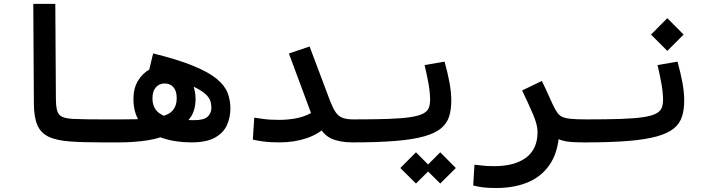

<svg xmlns="http://www.w3.org/2000/svg" viewBox="-20 -713 3556 966"><path d="M580.1 3.4Q534.7 3.4 492.4 3.4Q450.2 3.4 410.9 2.4Q371.6 1.5 335 -1Q264.6 -5.9 224.6 -25.1Q184.6 -44.4 167.7 -84.2Q150.9 -124 150.4 -191.4L147.5 -693.4H258.3L261.2 -218.8Q261.2 -177.2 267.8 -155.5Q274.4 -133.8 293.2 -125.2Q312 -116.7 349.1 -114.7Q381.8 -113.3 418.5 -112.8Q455.1 -112.3 496.8 -112.3Q538.6 -112.3 585.9 -112.3Q601.1 -112.3 607.9 -97.7Q614.7 -83 614.7 -57.1Q614.7 -27.8 606 -12.2Q597.2 3.4 580.1 3.4Z M580.1 3.4Q565.9 3.4 558.8 -10Q551.8 -23.4 551.8 -60.5Q551.8 -89.4 560.8 -100.8Q569.8 -112.3 585.9 -112.3Q626.5 -112.3 658.2 -113Q689.9 -113.8 715.8 -116Q741.7 -118.2 764.6 -122.1Q824.2 -130.4 846.7 -154.8Q869.1 -179.2 869.1 -219.2Q869.1 -255.9 852.5 -274.4Q835.9 -293 808.6 -293Q781.2 -293 764.2 -273.7Q747.1 -254.4 747.1 -218.8Q747.1 -176.8 770.8 -152.8Q794.4 -128.9 841.3 -118.7Q888.2 -108.4 957 -108.4Q1004.9 -108.4 1024.2 -125.5Q1043.5 -142.6 1043.5 -170.9Q1043.5 -184.1 1040 -199.5Q1036.6 -214.8 1022 -231.7Q1007.3 -248.5 973.6 -267.1Q939.9 -285.6 880.1 -304.7Q820.3 -323.7 726.1 -343.3L750.5 -444.3Q876 -413.1 953.1 -381.3Q1030.3 -349.6 1070.6 -316.2Q1110.8 -282.7 1125 -246.1Q1139.2 -209.5 1139.2 -167.5Q1139.2 -123.5 1122.3 -84.7Q1105.5 -45.9 1062.7 -21.2Q1020 3.4 941.9 3.4Q862.3 3.4 796.4 -18.8Q730.5 -41 690.9 -89.4Q651.4 -137.7 651.4 -215.3Q651.4 -268.1 673.8 -305.9Q696.3 -343.8 733.4 -364.3Q770.5 -384.8 814.9 -384.8Q865.7 -384.8 898.7 -358.9Q931.6 -333 947.8 -294.4Q963.9 -255.9 963.9 -217.3Q963.9 -153.3 933.8 -116Q903.8 -78.6 846.2 -47.4Q791.5 -17.6 723.4 -7.1Q655.3 3.4 580.1 3.4Z M1386.7 3.4Q1363.3 3.4 1341.3 2.2Q1319.3 1 1297.4 -2.2Q1275.4 -5.4 1252 -10.7L1259.3 -121.1Q1281.7 -117.7 1300.8 -115Q1319.8 -112.3 1339.8 -111.1Q1359.9 -109.9 1383.8 -109.9Q1427.7 -109.9 1468.3 -117.4Q1508.8 -125 1544.9 -144L1433.6 -443.8L1537.6 -479L1640.1 -207Q1654.3 -170.4 1667.7 -149.9Q1681.2 -129.4 1702.1 -120.8Q1723.1 -112.3 1757.8 -112.3Q1776.4 -112.3 1785.4 -102.3Q1794.4 -92.3 1794.4 -61.5Q1794.4 -24.9 1782.5 -10.7Q1770.5 3.4 1752 3.4Q1687 2.9 1645.5 -16.6Q1604 -36.1 1574.7 -94.2L1626 -82.5Q1587.9 -40 1524.4 -18.3Q1460.9 3.4 1386.7 3.4Z M1752 3.4Q1741.2 3.4 1736.8 -12Q1732.4 -27.3 1732.4 -59.6Q1732.4 -89.4 1740.5 -100.8Q1748.5 -112.3 1757.8 -112.3Q1863.3 -112.3 1933.3 -114.7Q2003.4 -117.2 2045.7 -123.8Q2087.9 -130.4 2109.1 -141.6Q2130.4 -152.8 2137.2 -169.9Q2144 -187 2144 -210.9Q2144 -245.1 2136.5 -289.1Q2128.9 -333 2116.2 -385.7L2216.8 -402.8Q2232.9 -344.7 2241.7 -296.9Q2250.5 -249 2250.5 -206.1Q2250.5 -161.1 2239.5 -126.5Q2228.5 -91.8 2198.7 -67.1Q2168.9 -42.5 2113.5 -26.9Q2058.1 -11.2 1969.5 -3.9Q1880.9 3.4 1752 3.4ZM2194.8 210.4 2116.2 132.3 2194.8 53.2 2273.4 132.3ZM2072.8 210.4 1994.1 132.3 2072.8 53.2 2151.4 132.3Z M2793.5 -75.2Q2794.9 30.3 2755.9 98.6Q2716.8 167 2645.3 200Q2573.7 232.9 2476.6 232.9Q2437.5 232.9 2412.8 230Q2388.2 227.1 2360.8 220.2L2367.2 115.7Q2395 118.7 2414.6 120.8Q2434.1 123 2466.8 123Q2568.8 123 2626.7 80.1Q2684.6 37.1 2684.6 -49.3Q2684.6 -85 2661.4 -138.9Q2638.2 -192.9 2606.9 -257.8L2706.1 -305.7Q2726.6 -264.2 2739.5 -234.6Q2752.4 -205.1 2762.5 -184.3Q2772.5 -163.6 2783.2 -147.5Q2792 -133.8 2806.4 -126.2Q2820.8 -118.7 2849.4 -115.5Q2877.9 -112.3 2929.7 -112.3Q2948.2 -112.3 2957.3 -101.1Q2966.3 -89.8 2966.3 -62Q2966.3 -25.4 2953.9 -11Q2941.4 3.4 2923.8 3.4Q2882.8 3.4 2855 1.5Q2827.1 -0.5 2806.6 -6.8Q2786.1 -13.2 2767.8 -25.4Q2749.5 -37.6 2728 -58.1Z M2923.8 3.4Q2913.1 3.4 2908.7 -12Q2904.3 -27.3 2904.3 -59.6Q2904.3 -89.4 2912.4 -100.8Q2920.4 -112.3 2929.7 -112.3Q3035.2 -112.3 3105.2 -114.7Q3175.3 -117.2 3217.5 -123.8Q3259.8 -130.4 3281 -141.6Q3302.2 -152.8 3309.1 -169.9Q3315.9 -187 3315.9 -210.9Q3315.9 -245.1 3308.3 -289.1Q3300.8 -333 3288.1 -385.7L3388.7 -402.8Q3404.8 -344.7 3413.6 -296.9Q3422.4 -249 3422.4 -206.1Q3422.4 -161.1 3411.4 -126.5Q3400.4 -91.8 3370.6 -67.1Q3340.8 -42.5 3285.4 -26.9Q3230 -11.2 3141.4 -3.9Q3052.7 3.4 2923.8 3.4ZM3337.4 -457 3255.4 -539.1 3337.4 -621.6 3419.4 -539.1Z"/></svg>

Font: Cascadia Mono Medium
Style: Regular
Weight: 500
Monospace: yes
Designer: Aaron Bell
Foundry: Saja Typeworks
Version: Version 2407.024